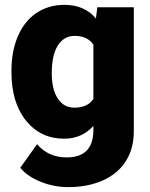

<svg xmlns="http://www.w3.org/2000/svg" viewBox="-20 -558 615 786"><path d="M26.9 -268.1Q26.9 -348.1 53.2 -409.7Q79.6 -471.2 128.9 -504.6Q178.2 -538.1 243.7 -538.1Q326.2 -538.1 372.6 -482.4L378.4 -528.3H527.8V-20Q527.8 49.8 495.4 101.3Q462.9 152.8 401.4 180.4Q339.8 208 258.8 208Q200.7 208 146.2 186Q91.8 164.1 63 128.9L131.8 32.2Q177.7 86.4 252.9 86.4Q362.3 86.4 362.3 -25.9V-42.5Q314.9 9.8 242.7 9.8Q146 9.8 86.4 -64.2Q26.9 -138.2 26.9 -262.2ZM191.9 -257.8Q191.9 -192.9 216.3 -155Q240.7 -117.2 284.7 -117.2Q337.9 -117.2 362.3 -152.8V-375Q338.4 -411.1 285.6 -411.1Q241.7 -411.1 216.8 -371.8Q191.9 -332.5 191.9 -257.8Z"/></svg>

Font: Vazir Black
Style: Black
Weight: 900
Designer: Saber Rastikerdar
Foundry: Saber Rastikerdar
Version: Version 30.0.0